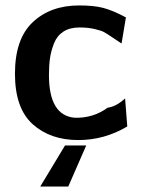

<svg xmlns="http://www.w3.org/2000/svg" viewBox="-20 -507 522 706"><path d="M35 -236Q35 -364 100.5 -425.5Q166 -487 271 -487Q325 -487 359.5 -478Q394 -469 443 -443L427 -347Q416 -354 394 -369Q372 -384 361.5 -389.5Q351 -395 327 -400.5Q303 -406 272 -406Q237 -406 213.5 -391Q190 -376 179 -348.5Q168 -321 164 -294Q160 -267 160 -231Q160 -82 255 -74Q322 -72 376 -111Q407 -115 440 -145L448 -42Q364 8 268 8Q165 8 100 -50.5Q35 -109 35 -236ZM128 179 219 28H297L231 179Z"/></svg>

Font: Coval
Style: Bold
Weight: 700
Foundry: Context Ltd
Version: Version 001.000